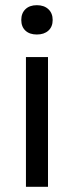

<svg xmlns="http://www.w3.org/2000/svg" viewBox="-20 -720 285 740"><path d="M62 -643Q62 -669 78 -684.5Q94 -700 122 -700Q150 -700 166.5 -684.5Q183 -669 183 -643Q183 -617 166.5 -602Q150 -587 122 -587Q94 -587 78 -602Q62 -617 62 -643ZM80 -500H165V0H80Z"/></svg>

Font: Sarabun
Style: Regular
Weight: 400
Designer: Suppakit Chalermlarp | Katatrad Co.,Ltd.
Foundry: Cadson Demak Co.,Ltd.
Version: Version 1.000; ttfautohint (v1.6)